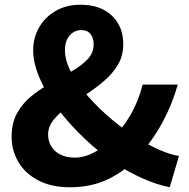

<svg xmlns="http://www.w3.org/2000/svg" viewBox="-20 -776 796 810"><path d="M275 14Q196 14 140.5 -15.5Q85 -45 57 -93.5Q29 -142 29 -198Q29 -259 53.5 -301.5Q78 -344 118 -375Q158 -406 202 -430Q246 -454 285.5 -477Q325 -500 350 -526.5Q375 -553 375 -589Q375 -607 369 -620.5Q363 -634 352 -641.5Q341 -649 323 -649Q294 -649 274 -626.5Q254 -604 254 -564Q254 -520 281 -469.5Q308 -419 353 -368Q398 -317 453 -271Q508 -225 565 -190Q611 -162 654.5 -143Q698 -124 735 -118L696 14Q641 3 582.5 -23Q524 -49 467 -86Q398 -133 335.5 -192.5Q273 -252 224.5 -316Q176 -380 148 -444.5Q120 -509 120 -564Q120 -616 144.5 -659.5Q169 -703 214 -729.5Q259 -756 320 -756Q403 -756 451.5 -710.5Q500 -665 500 -590Q500 -540 477 -502Q454 -464 418 -433.5Q382 -403 341.5 -376.5Q301 -350 265 -324.5Q229 -299 206 -270.5Q183 -242 183 -208Q183 -180 197 -157.5Q211 -135 236.5 -123Q262 -111 295 -111Q335 -111 374.5 -131.5Q414 -152 451 -187Q495 -231 529 -288.5Q563 -346 582 -419H730Q706 -334 664.5 -258Q623 -182 562 -114Q511 -57 439 -21.5Q367 14 275 14Z"/></svg>

Font: Noto Sans HK Thin ExtraBold
Style: Regular
Weight: 800
Version: Version 2.004-H2;hotconv 1.0.118;makeotfexe 2.5.65603